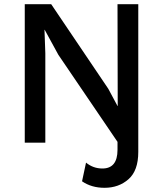

<svg xmlns="http://www.w3.org/2000/svg" viewBox="-20 -680 776 915"><path d="M478 215Q416 215 371 184L390 95Q424 123 468 123Q540 123 540 34V-4L258 -419L193 -538H192L196 -426V0H98V-660H224L496 -257L540 -175H541L540 -660H639V44Q639 133 592.5 174Q546 215 478 215Z"/></svg>

Font: Elaine Sans Medium
Style: Regular
Weight: 500
Designer: Wei Huang
Foundry: Wei Huang
Version: Version 2.001;PS 002.001;hotconv 1.0.88;makeotf.lib2.5.64775